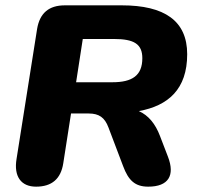

<svg xmlns="http://www.w3.org/2000/svg" viewBox="-20 -690 744 719"><path d="M115 9C174 9 208 -20 217 -79L246 -265H312C351 -265 372 -250 386 -213L441 -68C461 -14 486 9 535 9C611 9 636 -33 609 -103L579 -181C562 -226 536 -258 500 -274C610 -294 681 -356 681 -487C681 -612 596 -670 436 -670H223C163 -670 129 -641 119 -582L42 -95C31 -29 59 9 115 9ZM401 -382H265L290 -544H407C482 -544 513 -525 513 -472C513 -407 475 -382 401 -382Z"/></svg>

Font: SN Pro Heavy
Style: Italic
Weight: 800
Italic angle: -9°
Designer: Tobias Whetton
Foundry: Supernotes
Version: Version 1.001;Glyphs 3.2 (3249)